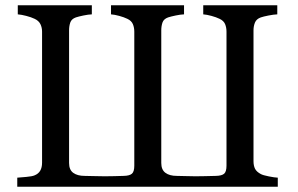

<svg xmlns="http://www.w3.org/2000/svg" viewBox="-20 -713 1138 733"><path d="M1040.5 0H45.9V-34.7Q57.6 -35.6 80.3 -37.6Q103 -39.6 111.8 -43.5Q126.5 -49.3 133.5 -61.3Q140.6 -73.2 140.6 -92.3V-592.3Q140.6 -607.9 134.3 -620.8Q127.9 -633.8 112.3 -641.1Q99.1 -647.5 80.3 -652.3Q61.5 -657.2 47.9 -658.2V-692.9H330.6V-658.2Q316.9 -657.7 298.3 -653.8Q279.8 -649.9 269.5 -646.5Q252.9 -640.6 248.3 -627Q243.7 -613.3 243.7 -597.2V-90.8Q243.7 -64.5 259.8 -53Q275.9 -41.5 302.7 -41.5Q317.9 -41.5 335.4 -40.8Q353 -40 379.9 -40Q397 -40 415.8 -40.5Q434.6 -41 452.1 -41.5Q474.6 -42 483.6 -49.8Q492.7 -57.6 492.7 -80.6V-592.3Q492.7 -607.9 487.3 -620.8Q481.9 -633.8 466.3 -641.1Q453.1 -647.5 435.3 -652.3Q417.5 -657.2 403.8 -658.2V-692.9H682.6V-658.2Q668.9 -657.7 650.4 -653.8Q631.8 -649.9 621.6 -646.5Q605 -640.6 600.3 -627Q595.7 -613.3 595.7 -597.2V-90.8Q595.7 -64.9 611.6 -53.2Q627.4 -41.5 654.8 -41.5Q669.9 -41.5 686 -40.8Q702.1 -40 726.6 -40Q744.1 -40 762.7 -40.5Q781.2 -41 804.2 -41.5Q826.7 -42 835.7 -49.8Q844.7 -57.6 844.7 -80.6V-592.3Q844.7 -607.9 839.4 -620.8Q834 -633.8 818.4 -641.1Q805.2 -647.5 787.4 -652.3Q769.5 -657.2 755.9 -658.2V-692.9H1038.6V-658.2Q1024.9 -657.7 1005.1 -653.8Q985.4 -649.9 975.6 -646.5Q959 -640.6 953.4 -627Q947.8 -613.3 947.8 -597.2V-97.7Q947.8 -80.6 953.6 -68.8Q959.5 -57.1 976.1 -48.3Q984.4 -43.9 1006.3 -39.6Q1028.3 -35.2 1040.5 -34.7Z"/></svg>

Font: UniBurma_GGSerif
Style: Book
Weight: 400
Designer: Victor San Kho Lin (for Burmese only and related typography optimization with it)
Foundry: http://www.unimm.org
Version: 2.0